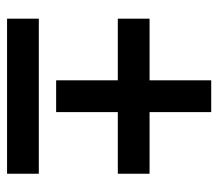

<svg xmlns="http://www.w3.org/2000/svg" viewBox="-58 -558 627 552"><g transform="rotate(90 256.0 -281.5)"><path d="M33.2 -397.5H210.4V-574.7H301.8V-397.5H479V-306.2H301.8V-128.9H210.4V-306.2H33.2ZM33.2 -79.1H479V12.2H33.2Z"/></g></svg>

Font: Cardo
Style: Bold
Weight: 700
Designer: David J. Perry
Foundry: David J. Perry
Version: Version 1.0011